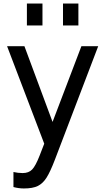

<svg xmlns="http://www.w3.org/2000/svg" viewBox="-20 -814 595 1085"><path d="M20 0ZM535 -553 290 89Q264 157 243 190Q222 223 193.5 237Q165 251 115 251Q86 251 56 243V158Q82 164 108 164Q142 164 161.5 144Q181 124 204 65L230 -2L20 -553H118L277 -125L440 -553ZM336 -794H423V-670H336ZM132 -794H220V-670H132Z"/></svg>

Font: Biryani
Style: Regular
Weight: 400
Designer: Dan Reynolds and Mathieu Réguer
Foundry: Dan Reynolds and Mathieu Réguer
Version: Version 1.004; ttfautohint (v1.1) -l 5 -r 5 -G 72 -x 0 -D la